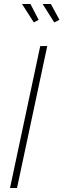

<svg xmlns="http://www.w3.org/2000/svg" viewBox="-20 -939 317 959"><path d="M90 -919H132L173 -840L149 -827ZM193 -919H234L277 -840L251 -827ZM181 -709H216L65 0H30Z"/></svg>

Font: Raleway-v4020 ExtraLight
Style: Italic
Weight: 275
Italic angle: -12°
Designer: Matt McInerney, Pablo Impallari, Rodrigo Fuenzalida
Foundry: Matt McInerney, Pablo Impallari, Rodrigo Fuenzalida
Version: Version 4.020;PS 004.020;hotconv 1.0.88;makeotf.lib2.5.64775